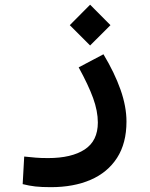

<svg xmlns="http://www.w3.org/2000/svg" viewBox="-20 -546 626 802"><path d="M192.4 235.8Q153.3 235.8 127.7 232.9Q102.1 230 74.7 223.1L81.1 107.9Q108.9 110.8 129.2 112.5Q149.4 114.3 180.7 114.3Q278.8 114.3 333.7 78.4Q388.7 42.5 388.7 -34.2Q388.7 -82 368.9 -136.5Q349.1 -190.9 308.6 -264.6L412.1 -319.3Q458.5 -242.2 483.4 -171.6Q508.3 -101.1 508.3 -38.1Q508.3 52.2 469 113.3Q429.7 174.3 358.6 205.1Q287.6 235.8 192.4 235.8ZM356.4 -356 271.5 -440.9 356.4 -526.4 441.4 -440.9Z"/></svg>

Font: CaskaydiaCove NFP SemiBold
Style: Regular
Weight: 600
Designer: Aaron Bell
Foundry: Saja Typeworks
Version: Version 2111.001; VTT 6.35;Nerd Fonts 3.1.1